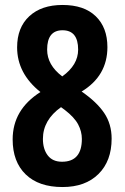

<svg xmlns="http://www.w3.org/2000/svg" viewBox="-20 -744 502 774"><path d="M49 -553Q49 -448 143 -373Q31 -302 31 -182Q31 -92 83.5 -41Q136 10 232 10Q324 10 377 -42.5Q430 -95 430 -185Q430 -244 400 -288.5Q370 -333 309 -375Q413 -438 413 -554Q413 -633 366 -678.5Q319 -724 232 -724Q147 -724 98 -678.5Q49 -633 49 -553ZM295 -544Q295 -482 231 -436Q170 -482 170 -544Q170 -622 232 -622Q295 -622 295 -544ZM226 -312 241 -301Q280 -271 295 -242.5Q310 -214 310 -184Q310 -92 230 -92Q192 -92 172.5 -117.5Q153 -143 153 -184Q153 -260 226 -312Z"/></svg>

Font: Noto Sans UI Condensed
Style: Bold
Weight: 700
Width: 3
Designer: Monotype Design Team
Foundry: Monotype Imaging Inc.
Version: 1.001